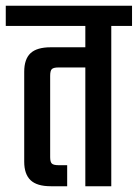

<svg xmlns="http://www.w3.org/2000/svg" viewBox="-40 -646 478 666"><path d="M418 -626V-556H346V0H256V-412H163Q146 -412 140 -406.5Q134 -401 134 -383V-101Q134 -84 140 -78.5Q146 -73 163 -73H193V0H136Q88 0 66 -21Q44 -42 44 -85V-397Q44 -441 66 -461.5Q88 -482 136 -482H256V-556H-20V-626Z"/></svg>

Font: Teko Regular
Style: Regular
Weight: 400
Designer: Manushi Parikh, Jonny Pinhorn
Foundry: Indian Type Foundry
Version: Version 1.105;PS 1.0;hotconv 1.0.78;makeotf.lib2.5.61930; tt